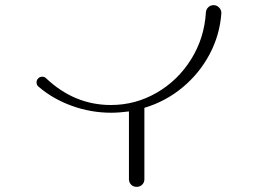

<svg xmlns="http://www.w3.org/2000/svg" viewBox="-20 -733 1040 746"><path d="M130 -396Q122 -402 122 -413Q122 -422 128.5 -428.5Q135 -435 144 -435Q153 -435 159 -429Q269 -325 411 -325Q506 -325 588.5 -372.5Q671 -420 722.5 -502.5Q774 -585 780 -685Q781 -697 789.5 -705Q798 -713 810 -713Q822 -713 831 -704Q840 -695 840 -683V-681Q834 -597 794.5 -522.5Q755 -448 689.5 -393.5Q624 -339 541 -314V-37Q541 -24 532.5 -15.5Q524 -7 511 -7Q498 -7 489.5 -15.5Q481 -24 481 -37V-300Q443 -295 411 -295Q334 -295 260 -321.5Q186 -348 130 -396Z"/></svg>

Font: GL-CurulMinamoto Light
Style: Regular
Weight: 300
Designer: Eunice (kana); Ryoko NISHIZUKA 西塚涼子 (ideographs); Frank Grießhammer (Latin, Greek & Cyrillic); Wenlong ZHANG
Foundry: Gutenberg Labo; Adobe
Version: Version 1.002